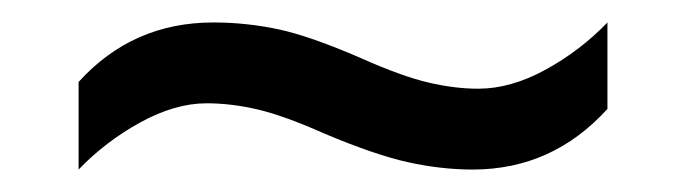

<svg xmlns="http://www.w3.org/2000/svg" viewBox="-20 -438 612 171"><path d="M269 -319Q233 -335 209.5 -340.5Q186 -346 164 -346Q136 -346 105 -329Q74 -312 50 -287V-365Q98 -418 170 -418Q199 -418 227.5 -412Q256 -406 302 -386Q338 -370 361.5 -364.5Q385 -359 406 -359Q435 -359 466 -376Q497 -393 521 -418V-341Q472 -287 401 -287Q373 -287 343.5 -293.5Q314 -300 269 -319Z"/></svg>

Font: Noto Sans Takri
Style: Regular
Weight: 400
Designer: Monotype Design Team
Foundry: Monotype Imaging Inc.
Version: Version 2.003; ttfautohint (v1.8.4.7-5d5b)